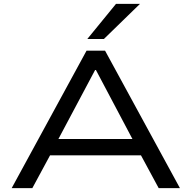

<svg xmlns="http://www.w3.org/2000/svg" viewBox="-20 -965 983 985"><path d="M40 0 424 -705H519L903 0H794L686 -200L740 -168H201L254 -200L146 0ZM468 -606 268 -230 234 -252H707L671 -230L472 -606ZM428 -765 575 -945H698L513 -765Z"/></svg>

Font: Nunito Sans 7pt Expanded
Style: Regular
Weight: 400
Width: 7
Designer: Vernon Adams
Foundry: Vernon Adams
Version: Version 3.101;gftools[0.9.27]